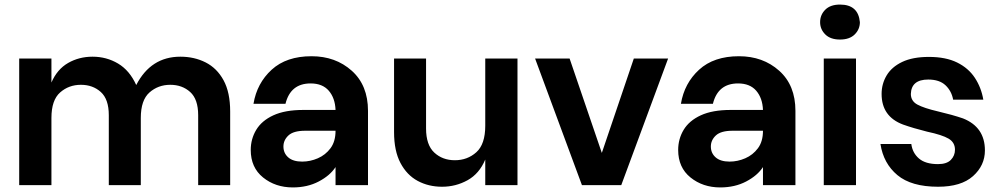

<svg xmlns="http://www.w3.org/2000/svg" viewBox="-20 -810 4370 840"><path d="M987 0H847V-306Q847 -376 812 -407.5Q777 -439 725 -439Q672 -439 634 -405.5Q596 -372 596 -294V0H456V-306Q456 -376 421 -407.5Q386 -439 334 -439Q281 -439 243 -405.5Q205 -372 205 -294V0H64V-554H205V-449Q230 -507 278 -534.5Q326 -562 385 -562Q446 -562 496.5 -532Q547 -502 576 -438Q640 -562 769 -562Q830 -562 879.5 -537Q929 -512 958 -459Q987 -406 987 -322Z M1261 10Q1185 10 1131 -33.5Q1077 -77 1077 -154Q1077 -202 1101 -242Q1125 -282 1176 -305.5Q1227 -329 1307 -329H1448Q1446 -381 1418.5 -413Q1391 -445 1339 -445Q1251 -445 1229 -356H1089Q1104 -446 1168.5 -505Q1233 -564 1343 -564Q1448 -564 1519 -500.5Q1590 -437 1590 -325V0H1448V-79Q1424 -42 1374.5 -16Q1325 10 1261 10ZM1302 -103Q1337 -103 1370.5 -117.5Q1404 -132 1426 -161.5Q1448 -191 1448 -238H1315Q1264 -238 1242 -217.5Q1220 -197 1220 -169Q1220 -140 1241 -121.5Q1262 -103 1302 -103Z M1914 7Q1855 7 1807.5 -18.5Q1760 -44 1732 -97Q1704 -150 1704 -232V-554H1844V-248Q1844 -176 1880 -142.5Q1916 -109 1970 -109Q2025 -109 2064 -144Q2103 -179 2103 -260V-554H2244V0H2103V-112Q2077 -50 2025.5 -21.5Q1974 7 1914 7Z M2698 0H2526L2321 -554H2472L2613 -141L2753 -554H2903Z M3131 10Q3055 10 3001 -33.5Q2947 -77 2947 -154Q2947 -202 2971 -242Q2995 -282 3046 -305.5Q3097 -329 3177 -329H3318Q3316 -381 3288.5 -413Q3261 -445 3209 -445Q3121 -445 3099 -356H2959Q2974 -446 3038.5 -505Q3103 -564 3213 -564Q3318 -564 3389 -500.5Q3460 -437 3460 -325V0H3318V-79Q3294 -42 3244.5 -16Q3195 10 3131 10ZM3172 -103Q3207 -103 3240.5 -117.5Q3274 -132 3296 -161.5Q3318 -191 3318 -238H3185Q3134 -238 3112 -217.5Q3090 -197 3090 -169Q3090 -140 3111 -121.5Q3132 -103 3172 -103Z M3655 -637Q3613 -637 3590.5 -659.5Q3568 -682 3568 -713Q3568 -745 3590.5 -767.5Q3613 -790 3655 -790Q3735 -790 3742 -713Q3742 -682 3719.5 -659.5Q3697 -637 3655 -637ZM3725 0H3584V-554H3725Z M4084 7Q3967 7 3906 -44Q3845 -95 3832 -180H3967Q3972 -141 4000.5 -116.5Q4029 -92 4084 -92Q4122 -92 4140 -110.5Q4158 -129 4158 -155Q4158 -187 4130 -203.5Q4102 -220 4036 -234Q3976 -249 3931 -265Q3837 -300 3837 -399Q3837 -443 3859 -480Q3881 -517 3927 -539Q3973 -561 4044 -561Q4118 -561 4167.5 -536.5Q4217 -512 4245 -469.5Q4273 -427 4282 -374H4150Q4143 -412 4116.5 -437Q4090 -462 4041 -462Q3967 -462 3965 -399Q3965 -368 3993.5 -352.5Q4022 -337 4084 -322.5Q4146 -308 4193 -292Q4289 -254 4289 -152Q4289 -86 4237 -39.5Q4185 7 4084 7Z"/></svg>

Font: Ulagadi Sans SemiBold
Style: Regular
Weight: 600
Designer: Ninad Kale (Devanagari), Jonny Pinhorn (Latin)
Foundry: Indian Type Foundry
Version: Version 3.01;March 29, 2020;FontCreator 12.0.0.2522 64-bit; 